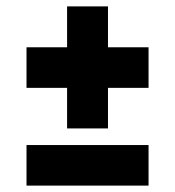

<svg xmlns="http://www.w3.org/2000/svg" viewBox="-20 -595 548 601"><path d="M190 -193V-320H63V-447H190V-575H318V-447H445V-320H318V-193ZM63 -14V-141H445V-14Z"/></svg>

Font: Saira Semi Condensed ExtraBold
Style: Regular
Weight: 800
Width: 4
Designer: Hector Gatti with collaboration of the Omnibus-Type team
Foundry: Omnibus-Type
Version: Version 1.001; ttfautohint (v1.8)